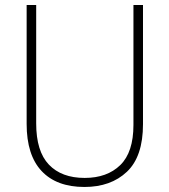

<svg xmlns="http://www.w3.org/2000/svg" viewBox="-20 -734 674 764"><path d="M549 -240Q549 -111 485 -50.5Q421 10 316 10Q205 10 145.5 -53.5Q86 -117 86 -241V-714H124V-243Q124 -132 174.5 -79Q225 -26 317 -26Q406 -26 458.5 -77Q511 -128 511 -237V-714H549Z"/></svg>

Font: Noto Sans Gurmukhi SemiCondensed ExtraLight
Style: Regular
Weight: 200
Width: 4
Designer: Jelle Bosma - Monotype Design Team
Foundry: Monotype Imaging Inc.
Version: Version 2.004; ttfautohint (v1.8.4.7-5d5b)